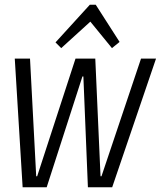

<svg xmlns="http://www.w3.org/2000/svg" viewBox="-20 -786 675 806"><path d="M42 -540H106L132 -46H136L297 -540H380L402 -46H406L572 -540H635L451 0H349L330 -465H326L176 0H75ZM213 -608 357 -766H382L482 -610L450 -584L352 -704H369L237 -584Z"/></svg>

Font: Pathway Extreme Condensed ExtraLight
Style: Italic
Weight: 250
Width: 3
Italic angle: -8°
Version: Version 1.001;gftools[0.9.26]